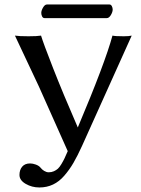

<svg xmlns="http://www.w3.org/2000/svg" viewBox="-20 -805 620 847"><path d="M451.2 -725.1C457.7 -725.1 463.6 -729.6 469 -738.5C474.4 -747.5 477.1 -755.7 477.1 -763.2C477.1 -768.1 475.8 -772.9 473.4 -777.8C470.9 -782.7 467.4 -785.2 462.9 -785.2H187C180.8 -785.2 175.1 -780.7 169.9 -771.7C164.7 -762.8 162.1 -754.9 162.1 -748C162.1 -742.5 163.3 -737.3 165.8 -732.4C168.2 -727.5 171.9 -725.1 176.8 -725.1ZM341.8 -161.1 561 -647.9C552.9 -646 541.2 -645 525.9 -645C500.8 -645 484.2 -646 476.1 -647.9C454.6 -568.2 403.6 -433.1 323.2 -242.7C279.6 -342.9 243.2 -430.3 214.1 -504.6C185 -579 167.3 -626.8 161.1 -647.9C149.7 -646 131.3 -645 106 -645C77.3 -645 57.3 -646 45.9 -647.9L151.4 -423.8L278.8 -138.2L264.6 -106.4C261.1 -99 256.5 -90.6 251 -81.3C245.4 -72 240.2 -65.2 235.4 -60.8C230.5 -56.4 224.6 -52.7 217.8 -49.6C210.9 -46.5 203.3 -44.9 194.8 -44.9C188.3 -44.9 181.7 -47 175 -51C168.4 -55.1 163.1 -59.7 159.2 -64.9C154.6 -70.8 147.7 -75.4 138.4 -78.9C129.2 -82.3 120.6 -84 112.8 -84C97.5 -84 85.9 -79.3 77.9 -69.8C69.9 -60.4 65.9 -48.2 65.9 -33.2C65.9 -17.6 75 -4.5 93.3 6.1C111.5 16.7 131.7 22 153.8 22C175.6 22 195.6 17.7 213.9 9C232.1 0.4 248.8 -12.7 263.9 -30.3C279.1 -47.9 292.5 -66.7 304.2 -86.9C315.9 -107.1 328.5 -131.8 341.8 -161.1Z"/></svg>

Font: Linux Biolinum G
Style: Bold
Weight: 700
Designer: Philipp H. Poll
Foundry: Philipp H. Poll
Version: Version 1.1.0